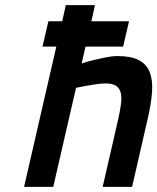

<svg xmlns="http://www.w3.org/2000/svg" viewBox="-20 -730 615 750"><path d="M169 -647H223L237 -710H351L337 -647H484L461 -548H314L299 -482Q323 -490 348 -496Q369 -501 393.5 -506Q418 -511 439 -511Q491 -511 521.5 -495.5Q552 -480 564.5 -449Q577 -418 574 -371.5Q571 -325 556 -262L496 0H381L441 -261Q449 -296 452.5 -323Q456 -350 451.5 -368Q447 -386 433 -395Q419 -404 393 -404Q376 -404 355.5 -401Q335 -398 318 -395Q298 -391 277 -387L188 0H74L200 -548H146Z"/></svg>

Font: Panefresco 800wt
Style: Italic
Weight: 800
Foundry: Campivisivi & Chank Co
Version: Version 1.001